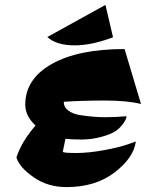

<svg xmlns="http://www.w3.org/2000/svg" viewBox="-20 -739 595 783"><path d="M240 -324Q240 -302 258 -288.5Q276 -275 304 -270Q362 -261 407 -261Q452 -261 496 -265Q496 -254 482.5 -235Q469 -216 450 -203.5Q431 -191 392 -180.5Q353 -170 312 -170Q271 -170 247 -173L236 -120Q239 -115 290 -115Q341 -115 403.5 -126.5Q466 -138 500 -150L534 -162Q525 -95 447 -35.5Q369 24 251 24Q174 24 116 -17Q58 -58 47 -97Q68 -162 125 -227Q83 -266 83 -312Q83 -417 191 -478Q299 -539 488 -539L555 -315Q498 -329 407.5 -329Q317 -329 240 -324ZM441 -587Q353 -554 285 -554Q210 -554 173 -588L410 -719Z"/></svg>

Font: Ceviche One
Style: Regular
Weight: 400
Version: Version 1.002